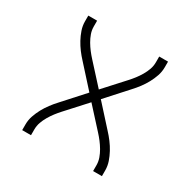

<svg xmlns="http://www.w3.org/2000/svg" viewBox="-124 -637 748 755"><g transform="rotate(30 250.0 -260.0)"><path d="M69 0V-26Q69 -46 75.5 -65Q82 -84 91.5 -101.5Q101 -119 113 -135Q125 -151 139 -166L224 -260L139 -354Q125 -369 113 -385Q101 -401 91.5 -418.5Q82 -436 75.5 -455Q69 -474 69 -494V-520H109V-494Q109 -477 114.5 -461.5Q120 -446 128.5 -431.5Q137 -417 147 -404Q157 -391 168 -379L250 -289L332 -379Q343 -391 353 -404Q363 -417 371.5 -431.5Q380 -446 385.5 -461.5Q391 -477 391 -494V-520H431V-494Q431 -474 424.5 -455Q418 -436 408.5 -418.5Q399 -401 387 -385Q375 -369 361 -354L276 -260L361 -166Q375 -151 387 -135Q399 -119 408.5 -101.5Q418 -84 424.5 -65Q431 -46 431 -26V0H391V-26Q391 -43 385.5 -58.5Q380 -74 371.5 -88.5Q363 -103 353 -116Q343 -129 332 -141L250 -231L168 -141Q157 -129 147 -116Q137 -103 128.5 -88.5Q120 -74 114.5 -58.5Q109 -43 109 -26V0Z"/></g></svg>

Font: Zed Sans Extralight
Style: Regular
Weight: 200
Designer: Belleve Invis
Foundry: Belleve Invis
Version: Version 1.0.0; ttfautohint (v1.8.4)